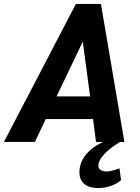

<svg xmlns="http://www.w3.org/2000/svg" viewBox="-49 -720 710 974"><path d="M557 134 565 194Q543 213 512.5 223.5Q482 234 451 234Q404 234 379 213.5Q354 193 354 155Q354 107 384 68Q414 29 473 0H438L423 -116H183L128 0H-29L336 -700H463L582 0H560Q507 32 478.5 63.5Q450 95 450 120Q450 134 461.5 142Q473 150 493 150Q513 150 557 134ZM408 -231 371 -509 238 -231Z"/></svg>

Font: Sarabun
Style: Bold Italic
Weight: 700
Italic angle: -10°
Designer: Suppakit Chalermlarp | Katatrad Co.,Ltd.
Foundry: Cadson Demak Co.,Ltd.
Version: Version 1.000; ttfautohint (v1.6)